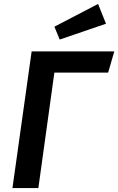

<svg xmlns="http://www.w3.org/2000/svg" viewBox="-20 -951 598 971"><path d="M527 -584H255L174 0H43L140 -691H558ZM516 -831 282 -751 255 -816 476 -931Z"/></svg>

Font: FiraGO Medium
Style: Italic
Weight: 500
Italic angle: -8°
Designer: bBox Type GmbH
Foundry: bBox Type GmbH
Version: Version 1.001